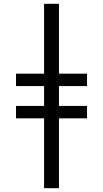

<svg xmlns="http://www.w3.org/2000/svg" viewBox="-20 -843 540 1006"><path d="M211 143V-223H64V-288H211V-392H64V-457H211V-823H289V-457H436V-392H289V-288H436V-223H289V143Z"/></svg>

Font: Iosevka MaddieWtf
Style: Regular
Weight: 400
Monospace: yes
Designer: Belleve Invis
Foundry: Belleve Invis
Version: Version 31.3.0; ttfautohint (v1.8.3)